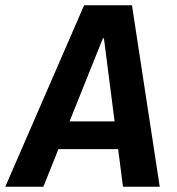

<svg xmlns="http://www.w3.org/2000/svg" viewBox="-48 -706 668 726"><path d="M-28 0 270 -686H451L556 0H417L345 -561H341L116 0ZM114 -142 129 -247H463L448 -142Z"/></svg>

Font: Chivo Mono Medium SemiBold
Style: Italic
Weight: 600
Italic angle: -8.05°
Monospace: yes
Version: Version 1.008